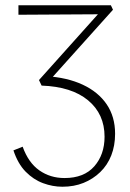

<svg xmlns="http://www.w3.org/2000/svg" viewBox="-20 -420 493 729"><path d="M217 289Q180 289 143.5 275.5Q107 262 77.5 232Q48 202 31 151L66 137Q88 198 129.5 227Q171 256 225 256Q299 256 338 211.5Q377 167 377 99Q377 13 314.5 -39Q252 -91 138 -95L128 -116L369 -385L384 -366L50 -364V-400H401L409 -383L164 -110L153 -131Q235 -126 294 -98.5Q353 -71 385 -24Q417 23 417 88Q417 133 402.5 170Q388 207 360.5 233.5Q333 260 297 274.5Q261 289 217 289Z"/></svg>

Font: Ysabeau Infant ExtraLight
Style: Regular
Weight: 250
Designer: Christian Thalmann (Catharsis Fonts)
Version: Version 2.001;gftools[0.9.30]; featfreeze: ss01,ss02,lnum